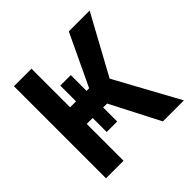

<svg xmlns="http://www.w3.org/2000/svg" viewBox="-182 -901 1073 1073"><g transform="rotate(-45 355.0 -364.0)"><path d="M254.9 -546.9H337.9V-180.2H254.9ZM69.3 0V-727.5H208V-422.4H358.4L502.9 -727.5H667.5L477.5 -379.4L685.1 0H519L369.1 -291H208V0Z"/></g></svg>

Font: Inter Cardless
Style: Bold
Weight: 700
Designer: Rasmus Andersson
Foundry: rsms
Version: Version 4.001;git-9221beed3